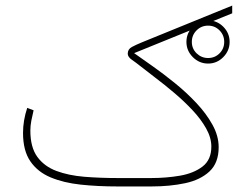

<svg xmlns="http://www.w3.org/2000/svg" viewBox="-20 -672 896 692"><path d="M651.9 -521Q651.9 -552.7 675 -575.7Q698.2 -598.6 730 -598.6Q761.7 -598.6 784.7 -575.7Q807.6 -552.7 807.6 -521Q807.6 -489.3 784.7 -466.1Q761.7 -442.9 730 -442.9Q698.2 -442.9 675 -466.1Q651.9 -489.3 651.9 -521ZM671.4 -521Q671.4 -496.6 688.7 -479.7Q706.1 -462.9 730 -462.9Q754.4 -462.9 771.2 -479.7Q788.1 -496.6 788.1 -521Q788.1 -545.4 771.2 -562.5Q754.4 -579.6 730 -579.6Q705.6 -579.6 688.5 -562.5Q671.4 -545.4 671.4 -521ZM526.4 0H402.8Q332 0 270.5 -6.6Q209 -13.2 162.4 -32.7Q115.7 -52.2 89.4 -90.6Q63 -128.9 63 -192.9Q63 -237.8 78.1 -283.2L101.1 -274.4Q96.7 -256.3 93 -237.5Q89.4 -218.8 89.4 -201.2Q89.4 -141.1 114.5 -106.7Q139.6 -72.3 183.3 -55.9Q227.1 -39.6 283.7 -34.9Q340.3 -30.3 402.8 -30.3H525.9Q579.1 -30.3 628.7 -38.8Q678.2 -47.4 710 -71.8Q741.7 -96.2 741.7 -143.6Q741.7 -175.8 722.9 -209.2Q704.1 -242.7 673.8 -274.9Q643.6 -307.1 608.4 -336.9Q573.2 -366.7 540 -391.8Q506.8 -417 482.9 -436Q470.7 -445.8 455.6 -456.3Q440.4 -466.8 440.4 -478.5Q440.4 -494.6 455.3 -502.7Q470.2 -510.7 491.7 -519.5L816.9 -651.9V-624L463.4 -480.5Q491.2 -460.9 530.3 -433.3Q569.3 -405.8 610.6 -372.3Q651.9 -338.9 687.7 -300.8Q723.6 -262.7 745.8 -222.4Q768.1 -182.1 768.1 -141.6Q768.1 -85 735.1 -54.2Q702.1 -23.4 647.2 -11.7Q592.3 0 526.4 0Z"/></svg>

Font: Vazirmatn RD FD Thin
Style: Regular
Weight: 100
Designer: Saber Rastikerdar
Foundry: Saber Rastikerdar
Version: Version 33.003